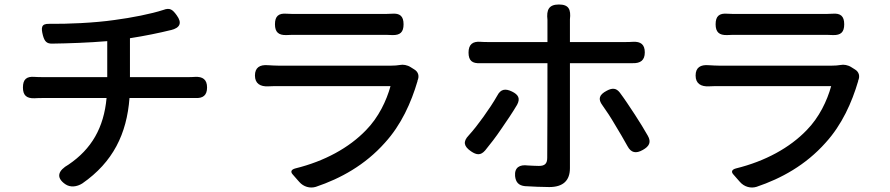

<svg xmlns="http://www.w3.org/2000/svg" viewBox="-20 -802 3960 854"><path d="M313 -366H454C442 -234 387 -139 285 -70C239 -44 227 -13 270 17C293 33 322 29 346 14C483 -81 544 -207 556 -366H820C829 -366 839 -366 848 -366C883 -364 901 -378 901 -413C901 -448 882 -462 847 -460C836 -459 826 -459 818 -459H558V-632C623 -642 691 -656 739 -668C739 -668 740 -668 740 -668C781 -678 791 -700 766 -734C748 -759 736 -769 707 -758C652 -740 565 -723 489 -713C399 -700 279 -695 199 -696C163 -697 162 -679 171 -644C178 -619 187 -607 213 -608C283 -609 374 -612 457 -619V-459H314H171C159 -459 146 -459 134 -460C98 -463 82 -449 82 -413C82 -378 98 -364 133 -365C146 -366 159 -366 172 -366Z M1488 -647C1569 -647 1651 -647 1678 -647C1693 -647 1709 -647 1725 -646C1760 -645 1775 -659 1775 -694C1775 -730 1759 -744 1723 -741C1708 -740 1693 -740 1679 -740C1650 -740 1569 -740 1488 -740C1406 -740 1326 -740 1298 -740C1284 -740 1269 -740 1255 -741C1219 -744 1203 -730 1203 -694C1203 -659 1219 -645 1254 -646C1269 -647 1284 -647 1298 -647C1326 -647 1407 -647 1488 -647ZM1469 -510C1358 -510 1247 -510 1218 -510C1205 -510 1189 -511 1172 -512C1136 -515 1114 -502 1114 -466C1114 -430 1138 -416 1174 -418C1191 -419 1207 -419 1218 -419C1290 -419 1669 -419 1717 -419C1699 -354 1664 -280 1608 -223C1533 -145 1424 -85 1294 -53C1275 -48 1271 -38 1282 -26L1303 -2L1311 7C1330 29 1359 37 1385 29C1495 -8 1604 -68 1692 -167C1765 -247 1809 -346 1837 -441C1837 -442 1837 -442 1837 -443C1846 -463 1841 -482 1823 -493L1807 -503C1792 -513 1772 -516 1759 -513C1748 -511 1734 -510 1720 -510C1692 -510 1580 -510 1469 -510Z M2130 -282C2109 -253 2087 -224 2065 -200C2038 -172 2043 -151 2075 -129C2100 -112 2118 -110 2138 -133C2160 -160 2186 -193 2210 -229C2235 -265 2260 -302 2280 -336C2295 -364 2286 -381 2257 -395C2228 -409 2207 -406 2192 -377C2175 -347 2153 -314 2130 -282ZM2804 -292C2781 -327 2758 -362 2737 -390C2720 -412 2702 -411 2678 -398C2646 -381 2638 -362 2660 -333C2678 -308 2697 -279 2715 -248C2735 -216 2754 -182 2771 -152C2787 -122 2809 -118 2839 -135C2868 -151 2878 -170 2861 -199C2845 -227 2825 -260 2804 -292ZM2284 -521H2415V-517C2415 -470 2415 -146 2414 -100C2414 -74 2403 -64 2377 -64C2365 -64 2348 -65 2328 -66C2291 -71 2268 -57 2271 -19C2274 9 2287 23 2315 26C2351 28 2390 30 2423 30C2486 30 2515 0 2515 -54C2515 -129 2515 -436 2515 -517V-521H2762C2771 -521 2782 -521 2794 -521C2829 -520 2848 -534 2848 -569C2848 -604 2830 -618 2795 -616C2783 -615 2771 -615 2761 -615H2515V-705C2515 -708 2515 -712 2515 -716C2520 -760 2510 -782 2466 -782C2421 -782 2410 -758 2415 -714C2415 -711 2415 -709 2415 -706V-615H2283H2152C2141 -615 2129 -615 2118 -616C2082 -619 2064 -604 2064 -568C2064 -532 2081 -519 2116 -521C2129 -521 2141 -521 2153 -521Z M3448 -647C3529 -647 3611 -647 3638 -647C3653 -647 3669 -647 3685 -646C3720 -645 3735 -659 3735 -694C3735 -730 3719 -744 3683 -741C3668 -740 3653 -740 3639 -740C3610 -740 3529 -740 3448 -740C3366 -740 3286 -740 3258 -740C3244 -740 3229 -740 3215 -741C3179 -744 3163 -730 3163 -694C3163 -659 3179 -645 3214 -646C3229 -647 3244 -647 3258 -647C3286 -647 3367 -647 3448 -647ZM3429 -510C3318 -510 3207 -510 3178 -510C3165 -510 3149 -511 3132 -512C3096 -515 3074 -502 3074 -466C3074 -430 3098 -416 3134 -418C3151 -419 3167 -419 3178 -419C3250 -419 3629 -419 3677 -419C3659 -354 3624 -280 3568 -223C3493 -145 3384 -85 3254 -53C3235 -48 3231 -38 3242 -26L3263 -2L3271 7C3290 29 3319 37 3345 29C3455 -8 3564 -68 3652 -167C3725 -247 3769 -346 3797 -441C3797 -442 3797 -442 3797 -443C3806 -463 3801 -482 3783 -493L3767 -503C3752 -513 3732 -516 3719 -513C3708 -511 3694 -510 3680 -510C3652 -510 3540 -510 3429 -510Z"/></svg>

Font: GenSenRounded2 TW M
Style: Regular
Weight: 500
Version: Version 2.100;PS 2.1;hotconv 16.6.51;makeotf.lib2.5.65220 DE